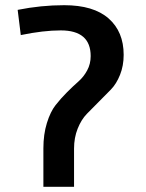

<svg xmlns="http://www.w3.org/2000/svg" viewBox="-20 -719 562 739"><path d="M147 0V-148Q147 -202 160.5 -245.5Q174 -289 194 -314.5Q214 -340 238 -364Q262 -388 282 -405.5Q302 -423 315.5 -448Q329 -473 329 -503Q329 -602 214 -602Q147 -602 60 -584L48 -681Q138 -699 227 -699Q340 -699 398 -648Q456 -597 456 -508Q456 -466 442 -431Q428 -396 406.5 -374Q385 -352 360.5 -327.5Q336 -303 314.5 -281Q293 -259 279 -224Q265 -189 265 -147V0Z"/></svg>

Font: FiraGO Medium
Style: Regular
Weight: 500
Designer: bBox Type
Foundry: bBox Type GmbH
Version: Version 1.001;PS 001.001;hotconv 1.0.88;makeotf.lib2.5.64775